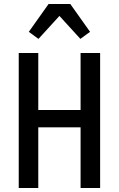

<svg xmlns="http://www.w3.org/2000/svg" viewBox="-20 -933 590 953"><path d="M73 0V-670H170V-387H380V-670H477V0H380V-301H170V0ZM171 -740 123 -775 221 -913H329L427 -775L379 -740L275 -854Z"/></svg>

Font: Lode Dark
Style: Bold
Weight: 700
Monospace: yes
Designer: Belleve Invis
Foundry: Belleve Invis
Version: Version 29.2.0; ttfautohint (v1.8.3)